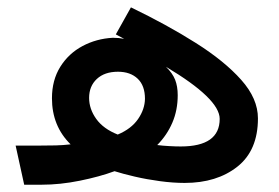

<svg xmlns="http://www.w3.org/2000/svg" viewBox="-20 -507 766 527"><path d="M22.9 -107.4H88.4Q114.3 -107.4 133.5 -107.9Q152.8 -108.4 173.8 -110.8Q122.6 -161.1 122.6 -237.3Q122.6 -287.1 145.5 -323.7Q168.5 -360.4 206.5 -380.6Q244.6 -400.9 289.6 -403.3Q306.6 -403.3 320.8 -400.4L297.9 -412.6L339.4 -486.8Q438.5 -439 517.3 -389.2Q596.2 -339.4 642.1 -287.8Q688 -236.3 688 -182.1Q688 -94.2 631.6 -49.6Q575.2 -4.9 486.8 -4.9Q454.6 -4.9 418.7 -9.8Q382.8 -14.6 350.1 -22.2Q317.4 -29.8 294.4 -37.1Q253.4 -22 199.2 -11Q145 0 94.2 0H46.4ZM435.5 -323.7Q453.6 -306.2 460.7 -288.1Q467.8 -270 467.8 -245.6Q467.8 -204.6 453.1 -170.4Q438.5 -136.2 411.6 -108.9Q426.8 -106.9 444.3 -106Q461.9 -105 476.1 -105Q583 -105 583 -180.7Q583 -235.8 435.5 -323.7ZM303.2 -137.7Q340.3 -153.3 358.9 -180.2Q377.4 -207 377.9 -235.8Q377.9 -272 357.9 -291Q337.9 -310.1 303.7 -310.1Q267.1 -310.1 245.8 -290.3Q224.6 -270.5 224.6 -238.3Q224.6 -208 244.1 -180.7Q263.7 -153.3 303.2 -137.7Z"/></svg>

Font: Vazir Medium WOL-UI
Style: Medium-WOL-UI
Weight: 500
Designer: Saber Rastikerdar
Foundry: Saber Rastikerdar
Version: Version 30.1.0